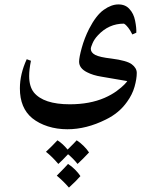

<svg xmlns="http://www.w3.org/2000/svg" viewBox="-20 -386 699 869"><path d="M599 -56Q599 -29 589 6.5Q579 42 555 75Q519 126 459 155Q371 199 285 199Q238 199 197 186Q156 173 126 149Q70 103 70 14Q70 -51 101 -118L120 -111Q112 -71 112 -42Q112 5 133 32Q177 86 296 86Q386 86 453 57Q485 43 508 26Q531 9 542.5 -3Q554 -15 556 -19L439 -39Q401 -45 374 -59Q338 -77 338 -107Q338 -126 350 -169.5Q362 -213 383 -255Q415 -317 449.5 -341.5Q484 -366 516 -366Q548 -366 566 -345Q585 -325 591.5 -292.5Q598 -260 597 -238L579 -230Q569 -250 560.5 -260.5Q552 -271 547 -275Q542 -279 541 -279Q472 -279 423 -226Q407 -209 399 -190.5Q391 -172 391 -165Q391 -148 411 -137.5Q431 -127 484 -121Q554 -112 576.5 -95Q599 -78 599 -56ZM331 356Q312 332 288 312L263 338L244 356Q216 323 188 301Q216 275 240 249Q264 264 286 291Q286 291 313 264L327 249Q343 259 358.5 274.5Q374 290 383 304Q355 334 331 356ZM292 463Q268 435 237 409Q275 371 288 356Q304 366 319.5 381.5Q335 397 344 411Q325 433 292 463Z"/></svg>

Font: Mirza
Style: Regular
Weight: 400
Designer: Arabic design by Kourosh Beigpour, Latin design by Eduardo Tunni, engineering by Lasse Fister
Version: Version 1.0010g